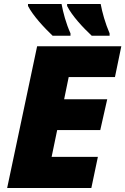

<svg xmlns="http://www.w3.org/2000/svg" viewBox="-20 -947 631 967"><path d="M442 -767H532V-779C510 -830 495 -884 487 -927H318V-917C342 -868 398 -808 442 -767ZM245 -767H335V-779C312 -830 298 -884 290 -927H121V-917C146 -868 202 -808 245 -767ZM16 0H440L473 -157H240L268 -292H485L520 -447H303L326 -559H559L591 -714H167Z"/></svg>

Font: Noto Sans Black
Style: Italic
Weight: 900
Italic angle: -12°
Designer: Monotype Design Team
Foundry: Monotype Imaging Inc.
Version: Version 2.013